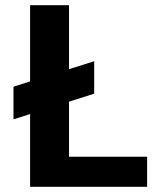

<svg xmlns="http://www.w3.org/2000/svg" viewBox="-20 -720 640 740"><path d="M32 -260V-386L343 -484V-359ZM96 0V-700H246V-116H547V0Z"/></svg>

Font: DM Sans 10pt Black
Style: Regular
Weight: 900
Version: Version 4.004;gftools[0.9.30]